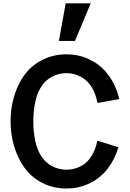

<svg xmlns="http://www.w3.org/2000/svg" viewBox="-20 -1082 757 1118"><path d="M516.7 -180.2Q493.8 -137.5 453.1 -115.6Q412.5 -93.8 366.7 -93.8Q320.8 -93.8 280.2 -116.1Q239.6 -138.5 215.6 -180.2Q194.8 -214.6 184.4 -266.1Q174 -317.7 174 -374Q174 -432.3 184.4 -483.9Q194.8 -535.4 215.6 -569.8Q239.6 -611.5 280.2 -633.9Q320.8 -656.2 366.7 -656.2Q412.5 -656.2 452.6 -633.9Q492.7 -611.5 516.7 -569.8Q537.5 -534.4 547.9 -482.3L675 -505.2L674 -507.3Q656.2 -582.3 613 -642.2Q569.8 -702.1 507.3 -732.3Q444.8 -765.6 366.7 -765.6Q288.5 -765.6 225 -732.3Q137.5 -689.6 89.6 -591.1Q41.7 -492.7 41.7 -376Q41.7 -259.4 89.6 -160.4Q137.5 -61.5 225 -17.7Q288.5 15.6 366.7 15.6Q444.8 15.6 507.3 -17.7Q566.7 -46.9 607.3 -100Q647.9 -153.1 669.8 -225L546.9 -262.5Q536.5 -212.5 516.7 -180.2ZM362.5 -1062.5H508.3L416.7 -843.8H322.9Z"/></svg>

Font: Vladivostok Bold
Style: Regular
Weight: 700
Width: 4
Designer: Michael Sharanda
Foundry: Michael Sharanda
Version: Version 1.005